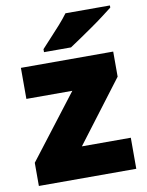

<svg xmlns="http://www.w3.org/2000/svg" viewBox="-86 -827 679 889"><g transform="rotate(-10 253.5 -383.0)"><path d="M482 0H24V-109L253 -407H37V-553H471V-435L252 -146H482ZM493 -756Q475 -742 448 -721.5Q421 -701 390 -679.5Q359 -658 330.5 -638.5Q302 -619 282 -606H155V-620Q172 -639 196 -664.5Q220 -690 244 -717Q268 -744 284 -766H493Z"/></g></svg>

Font: Noto Sans Syriac Western Black
Style: Regular
Weight: 900
Designer: Patrick Giasson and the Monotype Design Team
Foundry: Monotype Imaging Inc.
Version: Version 3.000; ttfautohint (v1.8.4.7-5d5b)